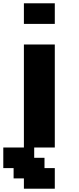

<svg xmlns="http://www.w3.org/2000/svg" viewBox="-20 -895 477 1165"><path d="M125 250H312.5V125H250V62.5H187.5V0H312.5V-625H125V0H0V125H62.5V187.5H125ZM125 -750H312.5V-875H125Z"/></svg>

Font: Faithful 32x
Style: Semibold
Weight: 400
Foundry: Faithful Resource Pack
Version: Version 1.0; January 27, 2023